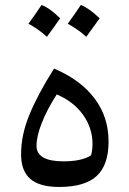

<svg xmlns="http://www.w3.org/2000/svg" viewBox="-20 -739 514 765"><path d="M215.8 5.9Q138.2 5.9 101.1 -25.9Q64 -57.6 64 -124Q64 -201.2 97.2 -282Q130.4 -362.8 195.3 -465.8Q300.3 -421.4 356.4 -347.4Q412.6 -273.4 412.6 -174.3Q412.6 -82 365.5 -38.1Q318.4 5.9 215.8 5.9ZM206.1 -362.8Q167 -301.8 146.2 -248.5Q125.5 -195.3 125.5 -158.2Q125.5 -96.2 232.9 -96.2Q306.2 -96.2 342.8 -120.1Q348.6 -141.6 348.6 -165.5Q348.6 -229 310.8 -281.7Q272.9 -334.5 206.1 -362.8ZM93.3 -644.5Q122.6 -684.1 145.5 -719.2Q179.2 -706.5 219.7 -666Q206.5 -647 193.4 -628.9Q180.2 -610.8 167 -592.3Q133.3 -623 93.3 -644.5ZM250 -644.5Q271.5 -673.8 302.2 -719.2Q335.4 -706.1 377 -666Q347.2 -624 323.7 -592.3Q293.9 -620.1 250 -644.5Z"/></svg>

Font: Pinar-DS1-FD Medium
Style: Regular
Weight: 500
Designer: Amin Abedi
Version: Version 3.000